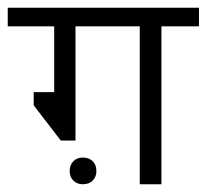

<svg xmlns="http://www.w3.org/2000/svg" viewBox="-44 -476 534 496"><path d="M373 -408V0H317V-408H151V-113H113L43 -204V-238H96V-408H-24V-456H470V-408ZM205 -34Q205 -19 195.5 -9.5Q186 0 170 0Q155 0 145.5 -9.5Q136 -19 136 -34Q136 -50 145.5 -59.5Q155 -69 170 -69Q186 -69 195.5 -59.5Q205 -50 205 -34Z"/></svg>

Font: Cambay Devanagari
Style: Regular
Weight: 400
Designer: Pooja Saxena
Foundry: Pooja Saxena
Version: Version 1.180;PS 001.180;hotconv 1.0.70;makeotf.lib2.5.58329